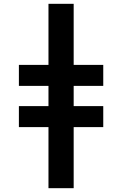

<svg xmlns="http://www.w3.org/2000/svg" viewBox="-20 -843 640 1006"><path d="M234 143V-177H79V-287H234V-393H79V-503H234V-823H366V-503H521V-393H366V-287H521V-177H366V143Z"/></svg>

Font: Iosevka Curly XBdEx
Style: Regular
Weight: 800
Width: 7
Monospace: yes
Designer: Belleve Invis
Foundry: Belleve Invis
Version: Version 11.1.0; ttfautohint (v1.8.3)